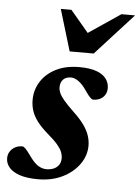

<svg xmlns="http://www.w3.org/2000/svg" viewBox="-57 -710 559 764"><g transform="rotate(5 223.0 -328.5)"><path d="M50.2 -111.7Q55.5 -111.7 63 -104.3Q70.5 -97 87.6 -72.9Q105 -48.7 121 -39.1Q137 -29.5 153 -29.5Q169.7 -29.5 182.6 -35.1Q195.4 -40.7 202.8 -51.6Q210.2 -62.4 210.2 -77.8Q210.2 -90.6 205.1 -103.4Q200 -116.1 186.5 -132.1Q172.9 -148.1 146.7 -170.2Q120.9 -192.6 105 -213.1Q89.1 -233.6 81.9 -254.7Q74.7 -275.8 74.7 -299.4Q74.7 -339.5 95.6 -372.7Q116.4 -405.9 155.5 -425.8Q194.6 -445.7 248.6 -445.7Q291.8 -445.7 318.1 -435.8Q344.4 -426 356.5 -409.2Q368.6 -392.4 368.6 -372Q368.6 -356.6 361.6 -345.3Q354.7 -333.9 342.4 -327.7Q330.2 -321.5 314.3 -321.5Q310 -321.5 302.5 -328.5Q295 -335.5 280.8 -356.5Q266.7 -377.4 250.7 -389.5Q234.6 -401.6 219.7 -401.6Q198.9 -401.6 188 -390Q177.1 -378.3 177.1 -358.8Q177.1 -347.8 182.4 -335.7Q187.7 -323.7 201.9 -306.9Q216.1 -290.2 242.5 -265Q269 -240 284.2 -218.4Q299.3 -196.8 305.7 -176.9Q312.2 -157 312.2 -137.4Q312.2 -97.5 287.9 -63.1Q263.5 -28.7 220.9 -7.7Q178.4 13.2 123.6 13.2Q78 13.2 49.4 3.2Q20.8 -6.8 7.3 -23.2Q-6.1 -39.7 -6.1 -59.2Q-6.1 -74.6 1.3 -86.3Q8.8 -98.1 21.6 -104.9Q34.4 -111.7 50.2 -111.7ZM451.6 -670 300.8 -504.5H204.7L154.9 -670H197.4L285.7 -565.2H242L397.3 -670Z"/></g></svg>

Font: Newsreader Text
Style: Italic
Weight: 400
Italic angle: -17°
Designer: Hugues Gentile
Foundry: Production Type
Version: Version 1.001